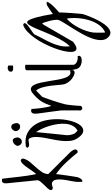

<svg xmlns="http://www.w3.org/2000/svg" viewBox="415 -1344 1237 2116"><g transform="rotate(-90 1034.0 -286.5)"><path d="M87.9 -68.4Q88.9 -84 95.2 -113.8Q101.6 -143.6 106.9 -177.2Q112.3 -210.9 113.8 -244.1Q115.2 -277.3 107.4 -300.3Q99.6 -323.2 79.6 -331.1Q59.6 -338.9 21.5 -322.3Q0 -328.1 -2.9 -338.9Q-5.9 -349.6 2.9 -363.3Q11.7 -377 27.8 -393.1Q43.9 -409.2 60.5 -426.3Q77.1 -443.4 90.3 -460Q103.5 -476.6 105.5 -492.2Q104.5 -500 102.1 -526.4Q99.6 -552.7 95.7 -587.4Q91.8 -622.1 88.4 -661.1Q85 -700.2 81.1 -735.4Q77.1 -770.5 74.7 -796.4Q72.3 -822.3 71.3 -831.1Q70.3 -843.8 71.8 -855Q73.2 -866.2 79.1 -874Q85 -881.8 95.2 -884.3Q105.5 -886.7 122.1 -880.9Q127 -843.8 131.8 -796.9Q136.7 -750 142.6 -700.2Q148.4 -650.4 155.8 -600.6Q163.1 -550.8 172.9 -507.8Q182.6 -515.6 196.3 -534.7Q210 -553.7 225.6 -576.7Q241.2 -599.6 258.3 -622.6Q275.4 -645.5 291 -659.7Q306.6 -673.8 320.3 -676.3Q334 -678.7 342.8 -661.1Q343.8 -659.2 343.8 -652.8Q343.8 -646.5 342.8 -643.6Q330.1 -604.5 302.2 -571.3Q274.4 -538.1 245.6 -506.8Q216.8 -475.6 195.3 -442.9Q173.8 -410.2 172.9 -373Q181.6 -365.2 198.2 -347.7L283.2 -262.7Q307.6 -239.3 329.1 -217.3Q350.6 -195.3 367.2 -177.7L392.6 -153.3Q398.4 -147.5 411.1 -134.3Q423.8 -121.1 433.6 -105.5Q443.4 -89.8 444.3 -75.2Q445.3 -60.5 426.8 -50.8Q424.8 -49.8 418.5 -49.8Q412.1 -49.8 410.2 -50.8Q360.4 -113.3 300.3 -177.2Q240.2 -241.2 172.9 -288.1Q171.9 -279.3 169.9 -260.7Q168 -242.2 164.6 -218.8Q161.1 -195.3 157.7 -169.4Q154.3 -143.6 150.4 -120.1Q146.5 -96.7 143.6 -78.1Q140.6 -59.6 138.7 -50.8Q137.7 -45.9 133.3 -35.6Q128.9 -25.4 122.1 -15.6Q115.2 -5.9 106.4 -0.5Q97.7 4.9 87.9 0Q87.9 -3.9 87.4 -13.2Q86.9 -22.5 86.9 -33.7Q86.9 -44.9 87.4 -54.7Q87.9 -64.5 87.9 -68.4Z M568.4 -50.8Q543.9 -86.9 539.1 -131.3Q534.2 -175.8 539.1 -224.6Q543.9 -273.4 554.7 -323.2Q565.4 -373 573.2 -419.4Q581.1 -465.8 582 -506.3Q583 -546.9 568.4 -576.2Q560.5 -591.8 547.4 -591.3Q534.2 -590.8 519 -587.4Q503.9 -584 488.8 -585Q473.6 -585.9 461.9 -603.5Q462.9 -607.4 469.2 -613.8Q475.6 -620.1 478.5 -621.1Q566.4 -633.8 625.5 -603Q684.6 -572.3 719.7 -516.1Q754.9 -460 768.1 -387.7Q781.2 -315.4 777.3 -244.1Q773.4 -172.9 754.9 -111.8Q736.3 -50.8 708 -17.6Q679.7 15.6 643.6 11.7Q607.4 7.8 568.4 -50.8ZM619.1 -85Q620.1 -82 625 -77.1Q629.9 -72.3 635.3 -66.4Q640.6 -60.5 645.5 -56.2Q650.4 -51.8 652.3 -50.8Q688.5 -71.3 706.1 -106.4Q723.6 -141.6 727.1 -184.6Q730.5 -227.5 723.1 -274.9Q715.8 -322.3 702.1 -366.2Q688.5 -410.2 670.4 -447.3Q652.3 -484.4 635.7 -507.8Q634.8 -495.1 631.8 -468.8Q628.9 -442.4 626 -409.2Q623 -376 619.1 -338.9Q615.2 -301.8 611.8 -268.1Q608.4 -234.4 605.5 -208Q602.5 -181.6 601.6 -168.9Q600.6 -159.2 602.1 -147Q603.5 -134.8 606.4 -123Q609.4 -111.3 612.8 -101.1Q616.2 -90.8 619.1 -85ZM487.3 -698.2Q479.5 -709 488.3 -726.1Q497.1 -743.2 512.2 -754.4Q527.3 -765.6 544.9 -765.1Q562.5 -764.6 571.3 -740.2Q581.1 -713.9 572.8 -694.8Q564.5 -675.8 548.3 -668.5Q532.2 -661.1 514.2 -668Q496.1 -674.8 487.3 -698.2ZM650.4 -713.9Q641.6 -731.4 650.4 -749.5Q659.2 -767.6 674.8 -776.4Q690.4 -785.2 707.5 -778.8Q724.6 -772.5 732.4 -740.2Q738.3 -716.8 730 -702.6Q721.7 -688.5 707 -684.6Q692.4 -680.7 676.3 -687.5Q660.2 -694.3 650.4 -713.9Z M874 -16.6Q875 -29.3 875 -60.5V-193.4Q875 -224.6 874 -237.3Q873 -243.2 870.6 -262.7Q868.2 -282.2 864.7 -308.6Q861.3 -335 857.4 -364.3Q853.5 -393.6 849.6 -419.9Q845.7 -446.3 843.3 -465.8Q840.8 -485.4 839.8 -492.2Q837.9 -505.9 838.4 -520.5Q838.9 -535.2 843.8 -545.9Q848.6 -556.6 859.4 -561Q870.1 -565.4 890.6 -558.6Q891.6 -538.1 894 -510.3Q896.5 -482.4 900.4 -452.1Q904.3 -421.9 910.2 -392.6Q916 -363.3 924.8 -338.9Q937.5 -375 949.7 -402.8Q961.9 -430.7 977.5 -454.1Q993.2 -477.5 1012.7 -498.5Q1032.2 -519.5 1059.6 -542Q1093.8 -570.3 1116.7 -564.9Q1139.6 -559.6 1154.8 -531.7Q1169.9 -503.9 1179.7 -460Q1189.5 -416 1197.3 -366.7Q1205.1 -317.4 1213.4 -270Q1221.7 -222.7 1234.4 -188Q1247.1 -153.3 1266.1 -137.2Q1285.2 -121.1 1314.5 -135.7Q1323.2 -109.4 1316.9 -97.2Q1310.5 -85 1295.4 -83.5Q1280.3 -82 1259.8 -91.3Q1239.3 -100.6 1219.2 -116.7Q1199.2 -132.8 1183.6 -155.3Q1168 -177.7 1162.1 -203.1Q1158.2 -220.7 1155.3 -260.7Q1152.3 -300.8 1146.5 -346.7Q1140.6 -392.6 1128.4 -437Q1116.2 -481.4 1093.8 -507.8L1025.4 -441.4Q1022.5 -437.5 1011.2 -406.2Q1000 -375 986.3 -334.5Q972.7 -293.9 960 -252.4Q947.3 -210.9 941.4 -185.5Q939.5 -176.8 936.5 -152.8Q933.6 -128.9 930.7 -101.6Q927.7 -74.2 926.3 -50.3Q924.8 -26.4 924.8 -16.6Q916 1 899.4 1Q882.8 1 874 -16.6Z M1335 -50.8Q1333 -54.7 1330.1 -65.9Q1327.1 -77.1 1324.2 -90.8Q1321.3 -104.5 1319.3 -117.2Q1317.4 -129.9 1317.4 -135.7V-610.4Q1317.4 -620.1 1326.2 -624Q1335 -627.9 1346.2 -628.4Q1357.4 -628.9 1366.7 -627.9Q1376 -627 1377 -627V-101.6Q1377 -85 1387.7 -74.2Q1398.4 -63.5 1413.1 -57.1Q1427.7 -50.8 1443.4 -49.3Q1459 -47.9 1469.7 -50.8Q1483.4 -30.3 1469.2 -18.1Q1455.1 -5.9 1429.2 -4.4Q1403.3 -2.9 1375.5 -14.2Q1347.7 -25.4 1335 -50.8ZM1300.8 -780.3Q1300.8 -808.6 1323.2 -816.9Q1345.7 -825.2 1369.1 -814.5V-762.7Q1366.2 -761.7 1358.9 -761.2Q1351.6 -760.7 1343.3 -760.7Q1335 -760.7 1327.6 -761.2Q1320.3 -761.7 1317.4 -762.7Q1313.5 -763.7 1307.1 -770.5Q1300.8 -777.3 1300.8 -780.3Z M1681.6 288.1Q1651.4 257.8 1649.9 213.4Q1648.4 168.9 1665 117.7Q1681.6 66.4 1710.9 12.7Q1740.2 -41 1771.5 -91.3Q1802.7 -141.6 1829.6 -184.1Q1856.4 -226.6 1869.1 -253.9Q1876 -269.5 1872.6 -298.3Q1869.1 -327.1 1861.8 -356.9Q1854.5 -386.7 1846.2 -411.1Q1837.9 -435.5 1835 -441.4L1818.4 -423.8L1631.8 -101.6Q1629.9 -99.6 1623.5 -94.7Q1617.2 -89.8 1609.4 -85Q1601.6 -80.1 1593.3 -75.2Q1585 -70.3 1581.1 -68.4Q1549.8 -55.7 1534.7 -71.3Q1519.5 -86.9 1519 -121.6Q1518.6 -156.2 1529.8 -205.6Q1541 -254.9 1562 -309.6Q1583 -364.3 1611.3 -419.9Q1639.6 -475.6 1673.3 -522.9Q1707 -570.3 1743.7 -604.5Q1780.3 -638.7 1817.4 -650.4Q1835.9 -644.5 1836.4 -635.3Q1836.9 -626 1826.7 -614.7Q1816.4 -603.5 1799.3 -590.8Q1782.2 -578.1 1764.2 -565.9Q1746.1 -553.7 1731 -543Q1715.8 -532.2 1710.9 -524.4Q1687.5 -472.7 1662.1 -426.8Q1636.7 -380.9 1616.7 -335Q1596.7 -289.1 1585.9 -240.7Q1575.2 -192.4 1581.1 -135.7L1597.7 -153.3Q1633.8 -196.3 1663.1 -252Q1692.4 -307.6 1716.8 -363.8Q1741.2 -419.9 1761.7 -471.2Q1782.2 -522.5 1799.8 -556.6Q1817.4 -590.8 1834 -602.5Q1850.6 -614.3 1866.7 -590.8Q1882.8 -567.4 1900.4 -502.9Q1918 -438.5 1937.5 -322.3Q1942.4 -326.2 1956.5 -336.4Q1970.7 -346.7 1986.8 -357.4Q2002.9 -368.2 2017.6 -377.4Q2032.2 -386.7 2038.1 -389.6Q2043 -391.6 2055.7 -391.6Q2068.4 -391.6 2072.3 -389.6Q2068.4 -372.1 2050.3 -349.1Q2032.2 -326.2 2011.2 -305.7Q1990.2 -285.2 1972.7 -270Q1955.1 -254.9 1954.1 -253.9Q1954.1 -244.1 1953.6 -224.6Q1953.1 -205.1 1951.7 -179.7Q1950.2 -154.3 1948.2 -127Q1946.3 -99.6 1944.3 -74.2Q1942.4 -48.8 1940.4 -29.3L1937.5 0Q1935.5 12.7 1923.3 46.4Q1911.1 80.1 1892.6 122.1Q1874 164.1 1849.6 206.1Q1825.2 248 1797.9 275.9Q1770.5 303.7 1740.7 310.5Q1710.9 317.4 1681.6 288.1ZM1733.4 119.1Q1732.4 127 1731.9 146Q1731.4 165 1731.4 186.5Q1731.4 208 1731.9 227.5Q1732.4 247.1 1733.4 253.9Q1785.2 232.4 1819.3 181.6Q1853.5 130.9 1871.1 68.8Q1888.7 6.8 1892.1 -57.6Q1895.5 -122.1 1885.7 -169.9Q1857.4 -146.5 1832 -111.8Q1806.6 -77.1 1786.1 -37.6Q1765.6 2 1752 43Q1738.3 84 1733.4 119.1Z"/></g></svg>

Font: Over the Rainbow
Style: Regular
Weight: 400
Designer: Kimberly Geswein
Foundry: Kimberly Geswein
Version: Version 1.002 2010